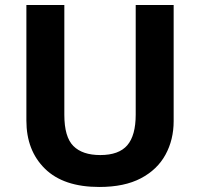

<svg xmlns="http://www.w3.org/2000/svg" viewBox="-20 -734 796 764"><path d="M671 -252Q671 -178 638.5 -118.5Q606 -59 540.5 -24.5Q475 10 375 10Q233 10 159 -62.5Q85 -135 85 -254V-714H236V-277Q236 -189 272 -153Q308 -117 379 -117Q453 -117 486.5 -156Q520 -195 520 -278V-714H671Z"/></svg>

Font: Noto Sans Vithkuqi
Style: Bold
Weight: 700
Version: Version 1.001; ttfautohint (v1.8.4.7-5d5b)